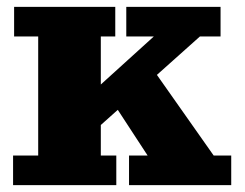

<svg xmlns="http://www.w3.org/2000/svg" viewBox="-20 -538 712 558"><path d="M18 0V-86H91V-432H21V-518H315V-432H273V-86H318V0ZM261 -164 203 -229 427 -432H347V-518H621V-432H561ZM355 0V-86H409L298 -256L406 -363L601 -86H652V0Z"/></svg>

Font: Montagu Slab
Style: Bold
Weight: 700
Designer: Florian Karsten
Foundry: Florian Karsten
Version: Version 1.000